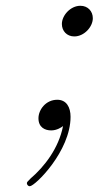

<svg xmlns="http://www.w3.org/2000/svg" viewBox="-20 -451 347 664"><path d="M194 -368C194 -344 211 -325 237 -325C271 -325 301 -358 301 -388C301 -412 284 -431 258 -431C224 -431 194 -398 194 -368ZM73 183C73 186 76 193 83 193C101 193 224 72 224 -47C224 -80 210 -106 178 -106C138 -106 113 -71 113 -42C113 -10 136 0 157 0C177 0 193 -11 198 -15C183 62 133 126 86 166C74 178 73 179 73 183Z"/></svg>

Font: CMU Serif
Style: Italic
Weight: 500
Italic angle: -14.04°
Version: Version 0.7.0